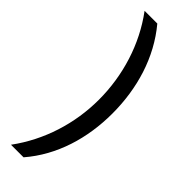

<svg xmlns="http://www.w3.org/2000/svg" viewBox="-293 -721 885 885"><g transform="rotate(45 150.0 -278.0)"><path d="M260 -274C260 -437 214 -593 113 -714H30C123 -589 171 -433 171 -275C171 -120 123 33 31 158H113C214 41 260 -113 260 -274Z"/></g></svg>

Font: Noto Sans Miao
Style: Regular
Weight: 400
Designer: Monotype Design Team
Foundry: Monotype Imaging Inc.
Version: Version 2.003